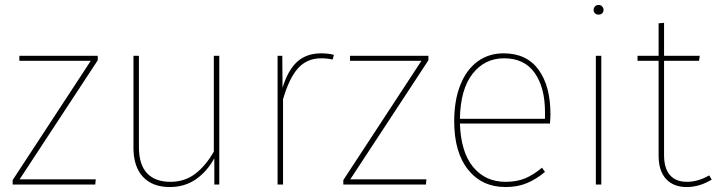

<svg xmlns="http://www.w3.org/2000/svg" viewBox="-20 -744 2893 774"><path d="M374 -501 59 -21H366L364 0H31V-18L346 -499H58V-519H374Z M864 0H844V-106Q815 -53 770 -21.5Q725 10 664 10Q595 10 556.5 -31Q518 -72 518 -149V-519H540V-151Q540 -81 572.5 -46Q605 -11 667 -11Q724 -11 766.5 -43Q809 -75 842 -133V-519H864Z M1326 -523 1321 -504Q1299 -509 1275 -509Q1218 -509 1182 -469.5Q1146 -430 1121 -344V0H1099V-519H1118L1119 -390Q1141 -462 1178.5 -495.5Q1216 -529 1275 -529Q1302 -529 1326 -523Z M1707 -501 1392 -21H1699L1697 0H1364V-18L1679 -499H1391V-519H1707Z M2197 -246H1834Q1838 -130 1887.5 -70.5Q1937 -11 2018 -11Q2062 -11 2095.5 -24.5Q2129 -38 2165 -68L2177 -51Q2141 -21 2103.5 -5.5Q2066 10 2018 10Q1923 10 1867 -60Q1811 -130 1811 -255Q1811 -339 1835.5 -401Q1860 -463 1905 -496Q1950 -529 2010 -529Q2103 -529 2151 -463Q2199 -397 2199 -284Q2199 -268 2197 -246ZM2177 -292Q2177 -391 2135.5 -450Q2094 -509 2012 -509Q1934 -509 1885 -446.5Q1836 -384 1834 -265H2177Z M2413 -704Q2413 -696 2407.5 -690.5Q2402 -685 2393 -685Q2384 -685 2378.5 -690.5Q2373 -696 2373 -704Q2373 -712 2378.5 -718Q2384 -724 2393 -724Q2402 -724 2407.5 -718Q2413 -712 2413 -704ZM2404 0H2382V-519H2404Z M2849 -20Q2800 10 2748 10Q2695 10 2665 -22.5Q2635 -55 2635 -117V-499H2550V-519H2635V-650L2657 -652V-519H2801L2798 -499H2657V-118Q2657 -66 2680.5 -38.5Q2704 -11 2749 -11Q2794 -11 2839 -37Z"/></svg>

Font: Fira Sans Thin
Style: Regular
Weight: 100
Designer: bBox Type GmbH & Carrois Corporate GbR & Edenspiekermann AG
Foundry: bBox Type GmbH & Carrois Corporate GbR & Edenspiekermann AG
Version: Version 4.301